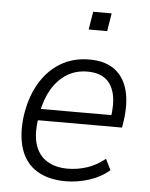

<svg xmlns="http://www.w3.org/2000/svg" viewBox="-51 -736 614 786"><g transform="rotate(5 256.0 -342.5)"><path d="M248 8Q178 8 130.5 -20.5Q83 -49 63.5 -105.5Q44 -162 54 -243Q65 -320 98 -377Q131 -434 183 -465.5Q235 -497 302 -497Q367 -497 406.5 -467.5Q446 -438 460 -384Q474 -330 463 -256L459 -231H97L105 -278H429L409 -261Q419 -323 409.5 -364Q400 -405 372.5 -426Q345 -447 298 -447Q251 -447 214 -424Q177 -401 152.5 -359.5Q128 -318 118 -262L115 -242Q104 -177 117 -133Q130 -89 165 -66.5Q200 -44 252 -44Q291 -44 330 -56.5Q369 -69 405 -98L427 -53Q391 -22 343 -7Q295 8 248 8ZM288 -619 300 -693H376L364 -619Z"/></g></svg>

Font: Nunito Sans 10pt SemiCondensed Light
Style: Italic
Weight: 300
Width: 4
Italic angle: -9°
Designer: Vernon Adams
Foundry: Vernon Adams
Version: Version 3.101;gftools[0.9.27]